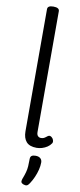

<svg xmlns="http://www.w3.org/2000/svg" viewBox="-133 -1041 573 1376"><g transform="rotate(10 153.0 -353.0)"><path d="M194 17Q142 17 118.5 -10Q95 -37 95 -86V-975Q95 -988 105.5 -994.5Q116 -1001 137 -1001Q159 -1001 170 -994.5Q181 -988 181 -975V-96Q181 -76 190 -67Q199 -58 212 -58Q223 -58 230.5 -61Q238 -64 245 -69.5Q252 -75 259 -80Q267 -86 276 -83.5Q285 -81 294 -70Q299 -63 301.5 -53Q304 -43 299 -35Q288 -18 270.5 -6.5Q253 5 233 11Q213 17 194 17ZM145 291Q133 286 130 278Q127 270 132 255Q144 224 150 202Q156 180 157.5 157.5Q159 135 159 105Q159 88 168.5 81Q178 74 197 74Q220 74 232.5 85Q245 96 245 115Q245 140 238 168Q231 196 219 223.5Q207 251 191 275Q181 291 171 294Q161 297 145 291Z"/></g></svg>

Font: Playwrite PL
Style: Regular
Weight: 400
Designer: Veronika Burian, José Scaglione
Foundry: TypeTogether
Version: Version 1.002